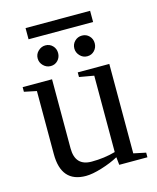

<svg xmlns="http://www.w3.org/2000/svg" viewBox="-110 -794 720 881"><g transform="rotate(-15 250.0 -353.5)"><path d="M152.8 -130.9Q152.8 -46.9 231 -46.9Q291.5 -46.9 344.2 -62V-424.8L274.9 -437V-459H424.8V-34.2L482.9 -22V0H349.1L345.2 -37.1Q310.5 -18.1 265.1 -4.2Q219.7 9.8 189 9.8Q71.8 9.8 71.8 -125V-424.8L13.2 -437V-459H152.8ZM384.8 -568.4Q384.8 -547.9 371.1 -533.4Q357.4 -519 336.9 -519Q316.4 -519 302.2 -534.2Q288.1 -549.3 288.1 -568.4Q288.1 -588.9 302.2 -603Q316.4 -617.2 336.9 -617.2Q357.4 -617.2 371.1 -603Q384.8 -588.9 384.8 -568.4ZM210.9 -568.4Q210.9 -547.9 197.3 -533.4Q183.6 -519 163.1 -519Q143.1 -519 128.4 -533.7Q113.8 -548.3 113.8 -568.4Q113.8 -588.9 128.9 -603Q144 -617.2 163.1 -617.2Q183.6 -617.2 197.3 -603Q210.9 -588.9 210.9 -568.4ZM96.2 -664.1V-717.3H402.8V-664.1Z"/></g></svg>

Font: Liberation Serif
Style: Regular
Weight: 400
Designer: Steve Matteson
Foundry: Ascender Corporation
Version: Version 2.1.5